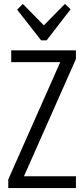

<svg xmlns="http://www.w3.org/2000/svg" viewBox="-20 -956 428 976"><path d="M22 -44 307 -687 327 -640H37V-700H366V-656L81 -13L60 -60H366V0H22ZM339 -909 217 -751H189L67 -907L96 -936L215 -815H191L310 -936Z"/></svg>

Font: Pathway Extreme Condensed Light
Style: Regular
Weight: 300
Width: 3
Version: Version 1.001;gftools[0.9.26]